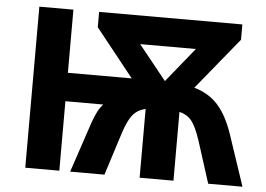

<svg xmlns="http://www.w3.org/2000/svg" viewBox="-51 -781 1174 848"><g transform="rotate(5 536.5 -357.0)"><path d="M90 -714H241V-434H524L355 -646V-714H990V-646L803 -417Q868 -399 909.5 -352.5Q951 -306 979 -221L1053 0H901L841 -188Q821 -248 801 -272.5Q781 -297 747 -305V0H597V-305Q562 -297 541 -272Q520 -247 501 -188L441 0H289L363 -221Q384 -283 409 -308H241V0H90ZM795 -588H548L671 -435Z"/></g></svg>

Font: OpenSansMMV
Style: Bold
Weight: 700
Foundry: Ascender Corporation
Version: Version 4.001